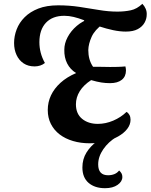

<svg xmlns="http://www.w3.org/2000/svg" viewBox="-20 -731 791 1009"><path d="M451 22Q404 22 363.5 10Q323 -2 293.5 -24.5Q264 -47 247.5 -79.5Q231 -112 231 -153Q231 -194 248 -230Q265 -266 298 -296Q331 -326 380 -347Q349 -366 333 -397.5Q317 -429 318 -470Q318 -503 335.5 -536Q353 -569 383.5 -595Q414 -621 452 -633L521 -605Q478 -574 461.5 -537.5Q445 -501 444 -468Q444 -443 450 -421Q456 -399 469 -380Q480 -380 496.5 -380Q513 -380 530 -379.5Q547 -379 559 -379Q575 -379 597.5 -379.5Q620 -380 639 -382Q640 -377 641 -372Q642 -367 642 -361Q642 -329 620 -311.5Q598 -294 558 -294Q535 -294 512.5 -297.5Q490 -301 459 -310Q419 -284 399 -251.5Q379 -219 379 -183Q379 -133 411.5 -106.5Q444 -80 494 -80Q535 -80 575 -97Q615 -114 645 -143Q655 -137 660.5 -126.5Q666 -116 666 -102Q666 -76 648.5 -53.5Q631 -31 601 -14Q571 3 532.5 12.5Q494 22 451 22ZM162 -382Q128 -382 104 -398Q80 -414 67 -442Q54 -470 54 -505Q54 -541 67.5 -576.5Q81 -612 109.5 -640.5Q138 -669 181.5 -686Q225 -703 286 -703Q343 -703 396.5 -695Q450 -687 500 -678.5Q550 -670 597 -670Q635 -670 667.5 -677Q700 -684 728 -711Q739 -700 745.5 -685Q752 -670 751 -654Q751 -632 739.5 -611.5Q728 -591 704 -578Q680 -565 641 -565Q610 -565 574.5 -572.5Q539 -580 501 -592.5Q463 -605 423 -621L421 -625Q392 -636 367 -642Q342 -648 318 -648Q256 -648 221.5 -611.5Q187 -575 187 -509Q187 -481 194 -454Q201 -427 216 -400Q205 -391 191 -386.5Q177 -382 162 -382ZM532 258Q478 258 445.5 230Q413 202 413 149Q413 105 434.5 70.5Q456 36 489 12.5Q522 -11 556 -22L592 -18V-11Q550 14 523 53Q496 92 496 133Q496 190 548 190Q566 190 581 184Q596 178 606 165Q614 172 618.5 180Q623 188 623 199Q623 223 598 240.5Q573 258 532 258Z"/></svg>

Font: Sansita Swashed Light Medium
Style: Regular
Weight: 500
Version: Version 1.003